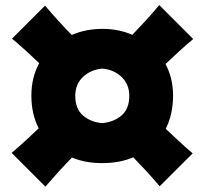

<svg xmlns="http://www.w3.org/2000/svg" viewBox="-20 -734 790 741"><path d="M596.2 -15.1Q570.8 -45.4 544.9 -73.5Q519 -101.6 494.1 -127Q442.9 -104.5 374 -104.5Q309.1 -104.5 257.8 -126Q232.9 -100.6 207 -72.3Q181.2 -43.9 155.3 -13.7L24.9 -144Q53.2 -168 79.3 -191.9Q105.5 -215.8 129.4 -238.8Q115.7 -265.1 108.4 -296.6Q101.1 -328.1 101.1 -365.2Q101.1 -435.1 131.3 -490.2Q107.4 -513.2 81.1 -537.1Q54.7 -561 26.4 -585L153.8 -712.4Q179.7 -681.6 205.6 -653.3Q231.4 -625 256.8 -599.1Q311 -622.6 376 -622.6Q407.7 -622.6 436.5 -616.7Q465.3 -610.8 490.7 -599.6Q516.1 -626 542.2 -654.5Q568.4 -683.1 594.7 -714.4L725.6 -583.5Q696.8 -559.1 669.9 -534.7Q643.1 -510.3 618.7 -486.8Q647.9 -432.6 647.9 -365.2Q647.9 -328.1 640.6 -295.9Q633.3 -263.7 619.6 -236.8Q643.6 -214.4 669.4 -190.2Q695.3 -166 723.6 -142.1ZM374 -258.8Q418.9 -262.7 449 -288.3Q479 -314 479 -364.3Q479 -408.2 449.5 -436.8Q419.9 -465.3 375 -469.2Q330.6 -465.3 300.5 -437.3Q270.5 -409.2 270.5 -364.3Q270.5 -314 300.3 -288.3Q330.1 -262.7 374 -258.8Z"/></svg>

Font: Pinar-DS2-FD ExtraBold
Style: Regular
Weight: 800
Designer: Amin Abedi
Version: Version 3.000